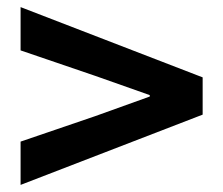

<svg xmlns="http://www.w3.org/2000/svg" viewBox="-20 -647 629 541"><path d="M38 -126 551 -324V-429L38 -627V-505L249 -433L402 -379V-375L249 -320L38 -248Z"/></svg>

Font: Noto Sans JP
Style: Bold
Weight: 700
Designer: Ryoko NISHIZUKA  (kana, bopomofo & ideographs); Paul D. Hunt (Latin, Greek & Cyrillic); Sandoll Communications , Soo-you
Foundry: Adobe
Version: Version 2.002;hotconv 1.0.116;makeotfexe 2.5.65601